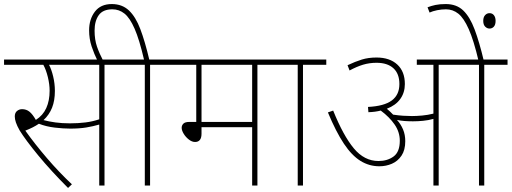

<svg xmlns="http://www.w3.org/2000/svg" viewBox="-20 -916 2526 948"><path d="M496 -596V0H470V-301Q439 -292 405.5 -286.5Q372 -281 326 -281Q292 -281 250 -286Q208 -291 172 -305Q144 -286 105 -271Q152 -205 212 -135Q272 -65 335 -6L316 12Q231 -73 168.5 -149Q106 -225 77 -272Q64 -295 58.5 -311.5Q53 -328 53 -341Q53 -359 64 -368Q75 -377 89 -377Q110 -377 125.5 -364.5Q141 -352 157 -324Q192 -346 208.5 -382.5Q225 -419 225 -468Q225 -499 216.5 -534.5Q208 -570 194 -596H0V-622H611V-596ZM325 -307Q366 -307 402 -311.5Q438 -316 470 -327V-596H222Q234 -574 242.5 -538.5Q251 -503 251 -467Q251 -419 237 -384Q223 -349 195 -323Q221 -316 253.5 -311.5Q286 -307 325 -307Z M462 -615Q445 -649 432.5 -686.5Q420 -724 420 -766Q420 -821 448.5 -858.5Q477 -896 532 -896Q583 -896 616.5 -864.5Q650 -833 673 -772Q696 -711 717 -622H836V-596H721V0H695V-596H596V-622H691Q668 -721 644.5 -774.5Q621 -828 594.5 -849Q568 -870 535 -870Q488 -870 467.5 -841Q447 -812 447 -765Q447 -720 459 -685.5Q471 -651 490 -615Z M1251 -596V0H1225V-288H975V-256Q975 -215 943 -215Q928 -215 912.5 -227Q897 -239 887 -255.5Q877 -272 877 -285Q877 -297 885.5 -305.5Q894 -314 915 -314H949V-596H821V-622H1366V-596ZM1225 -596H975V-314H1225Z M1476 -596V0H1450V-596H1351V-622H1591V-596Z M1981 -219Q1981 -175 1962.5 -147.5Q1944 -120 1915 -107.5Q1886 -95 1853 -95Q1803 -95 1760 -121.5Q1717 -148 1678 -206.5Q1639 -265 1599 -361L1625 -370Q1675 -246 1727 -183.5Q1779 -121 1849 -121Q1893 -121 1923.5 -143.5Q1954 -166 1954 -221Q1954 -264 1928.5 -301Q1903 -338 1860 -370Q1832 -363 1799 -362L1797 -388Q1877 -392 1914.5 -420Q1952 -448 1952 -501Q1952 -552 1922.5 -579Q1893 -606 1839 -606Q1804 -606 1772.5 -596.5Q1741 -587 1706 -568L1696 -594Q1734 -612 1766.5 -622Q1799 -632 1839 -632Q1904 -632 1941.5 -597.5Q1979 -563 1979 -501Q1979 -459 1956.5 -427.5Q1934 -396 1890 -379Q1898 -372 1906 -365Q1914 -358 1921 -350Q1947 -346 1970.5 -344.5Q1994 -343 2014 -343Q2036 -343 2064 -345.5Q2092 -348 2120 -355V-596H2038V-622H2486V-596H2371V0H2345V-596H2146V0H2120V-329Q2095 -322 2069 -319.5Q2043 -317 2019 -317Q1998 -317 1977.5 -318.5Q1957 -320 1940 -324Q1959 -303 1970 -277Q1981 -251 1981 -219ZM2343 -615Q2319 -717 2294.5 -772Q2270 -827 2243 -848.5Q2216 -870 2182 -870Q2160 -870 2138 -865.5Q2116 -861 2101 -854L2091 -880Q2109 -887 2130 -891.5Q2151 -896 2181 -896Q2234 -896 2267 -864.5Q2300 -833 2323.5 -770.5Q2347 -708 2369 -615ZM2366 -813Q2366 -831 2375 -841Q2384 -851 2397 -851Q2411 -851 2419 -840.5Q2427 -830 2427 -813Q2427 -794 2418.5 -784.5Q2410 -775 2397 -775Q2385 -775 2375.5 -784.5Q2366 -794 2366 -813Z"/></svg>

Font: Noto Sans Thin
Style: Italic
Weight: 100
Italic angle: -12°
Designer: Monotype Design Team
Foundry: Monotype Imaging Inc.
Version: Version 2.013; ttfautohint (v1.8.4.7-5d5b)